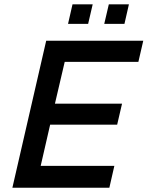

<svg xmlns="http://www.w3.org/2000/svg" viewBox="-20 -881 692 901"><path d="M299.3 -769 320.3 -860.8H415L393.6 -769ZM469.2 -769 490.7 -860.8H585L564 -769ZM38.1 0 196.8 -689.9H652.3L629.4 -590.8H283.7L237.8 -394.5H552.7L529.8 -295.9H215.3L170.9 -102.5H516.6L493.2 0Z"/></svg>

Font: HK Grotesk SemiBold Italic
Style: Regular
Weight: 600
Italic angle: -13°
Designer: Alfredo Marco Pradil and Stefan Peev
Foundry: Hanken Design Co.
Version: Version 1.000;PS 001.000;hotconv 1.0.88;makeotf.lib2.5.64775